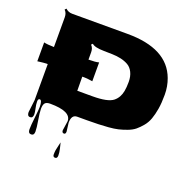

<svg xmlns="http://www.w3.org/2000/svg" viewBox="-165 -834 1312 1314"><g transform="rotate(20 491.5 -177.0)"><path d="M358.4 120.6 368.7 51.3Q368.7 -20.5 215.3 -20.5Q189 -20.5 178.5 -8.1Q168 4.4 168 33.4Q168 62.5 177 114.5Q186 166.5 186 194.1Q186 221.7 164.1 221.7Q142.1 221.7 142.1 192.6Q142.1 163.6 148.9 105Q155.8 46.4 155.8 25.4Q155.8 -24.4 138.2 -24.4Q126 -24.4 126 -3.9Q126 16.6 132.1 43.7Q138.2 70.8 138.2 84.5Q138.2 113.3 117.2 113.3Q96.2 113.3 96.2 84L106.9 -5.9V-269.5H96.2Q84 -269.5 33.2 -263.2V-400.4Q57.1 -394.5 106.9 -393.6V-610.8Q106.9 -641.1 87.9 -659.7L97.7 -669.9Q117.7 -650.4 146.5 -650.4H549.8Q841.3 -650.4 911.1 -460.4Q931.2 -406.7 931.2 -345.9Q931.2 -285.2 923.8 -241.5Q916.5 -197.8 904.5 -164.8Q892.6 -131.8 871.3 -106.4Q850.1 -81.1 829.1 -63.7Q808.1 -46.4 775.4 -34.2Q742.7 -22 714.8 -15.4Q687 -8.8 645 -5.4Q579.1 0 490.2 0H419.4Q378.4 0 378.4 58.6L386.2 121.1Q386.2 139.6 373.5 139.6Q358.4 139.6 358.4 120.6ZM373.5 -269.5H358.4Q358.4 -234.4 359.4 -167H470.2Q581.5 -167 620.1 -198.2Q654.8 -226.6 664.1 -276.4Q669.4 -304.2 669.4 -344.2Q669.4 -384.3 654.8 -413.6Q640.1 -442.9 615.7 -456.5Q591.3 -470.2 561.5 -476.8Q531.7 -483.4 499.3 -484.1Q466.8 -484.9 438.5 -485.4Q369.1 -486.3 349.6 -505.9L339.8 -496.1Q358.4 -478 358.4 -447.3V-393.6Q408.2 -393.6 433.6 -400.4V-263.2Q428.7 -263.7 417 -265.6Q392.6 -269.5 373.5 -269.5ZM373 204.1Q374 208.5 378.2 224.9Q382.3 241.2 383.8 249Q389.2 271.5 389.2 293.7Q389.2 315.9 373 315.9Q356.9 315.9 356.9 297.6Q356.9 279.3 359.1 265.6Q361.3 252 366.7 230.7Q372.1 209.5 373 204.1Z"/></g></svg>

Font: Nosifer Caps
Style: Regular
Weight: 800
Version: Version 001.002